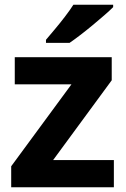

<svg xmlns="http://www.w3.org/2000/svg" viewBox="-20 -786 528 806"><path d="M458 0H27V-88L280 -432H42V-546H449V-449L203 -114H458ZM455 -756Q441 -742 418 -722Q395 -702 368.5 -680Q342 -658 316.5 -638.5Q291 -619 272 -606H173V-619Q189 -638 210.5 -663.5Q232 -689 253 -716.5Q274 -744 288 -766H455Z"/></svg>

Font: Noto Sans Canadian Aboriginal
Style: Regular
Weight: 400
Designer: Monotype Design Team, Typotheque's Kevin King
Foundry: Monotype Imaging Inc.
Version: Version 2.002